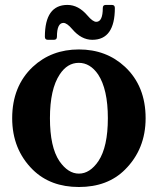

<svg xmlns="http://www.w3.org/2000/svg" viewBox="-20 -747 639 777"><path d="M299.3 -44.4Q343.8 -44.4 378.4 -95.2Q416.5 -152.8 416.5 -268.6Q416.5 -385.7 377 -445.8Q344.7 -492.7 298.8 -492.7Q252.4 -492.7 221.7 -445.8Q182.1 -386.2 182.1 -268.6Q182.1 -152.3 220.2 -95.2Q255.4 -44.4 299.3 -44.4ZM299.3 9.8Q184.1 9.8 112.8 -60.1Q29.3 -142.6 29.3 -268.6Q29.3 -397.9 112.8 -476.6Q188.5 -546.9 299.3 -546.9Q410.2 -546.9 485.8 -476.6Q569.3 -398.4 569.3 -268.6Q569.3 -143.6 485.8 -60.5Q415.5 9.8 299.3 9.8ZM408.2 -727.1H432.6Q444.8 -727.1 444.8 -714.8Q444.8 -585.9 353.5 -585.9Q309.1 -585.9 272.5 -628.9Q251 -654.3 236.8 -654.3Q210.4 -654.3 210.4 -598.1Q210.4 -585.9 198.2 -585.9H173.8Q161.6 -585.9 161.6 -598.1Q161.6 -727.1 252.9 -727.1Q297.4 -727.1 334 -684.1Q355.5 -658.7 369.6 -658.7Q396 -658.7 396 -714.8Q396 -727.1 408.2 -727.1Z"/></svg>

Font: Simply Serif
Style: Bold
Weight: 700
Designer: Wojciech Kalinowski "wmk69" (wmk69@o2.pl)
Foundry: Wojciech Kalinowski "wmk69" (wmk69@o2.pl)
Version: Version 1.0.0; 2022-02-18